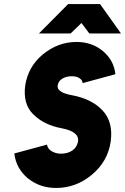

<svg xmlns="http://www.w3.org/2000/svg" viewBox="-20 -920 620 952"><path d="M173 -754H330L384 -806L423 -754H580L476 -900H318ZM359 -712Q268 -712 192 -650Q155 -619 133.5 -580.5Q112 -542 105 -496Q93 -405 144 -354Q198 -300 286 -284Q333 -275 353 -257Q370 -242 367 -219Q362 -190 339 -174Q316 -158 282 -158Q256 -158 235 -171Q216 -183 213 -203L51 -159Q60 -84 118 -36Q177 12 258 12Q357 12 436 -54Q515 -120 529 -219Q542 -316 488 -373Q434 -430 336 -448Q293 -456 277 -470Q264 -480 266 -496Q269 -518 289 -530Q309 -542 336 -542Q358 -542 373 -533Q388 -524 390 -508L552 -552Q545 -621 490 -667Q436 -712 359 -712Z"/></svg>

Font: Unageo
Style: Black-Italic
Weight: 900
Designer: Richard Sepsi
Foundry: Richard Sepsi
Version: Version 2.000